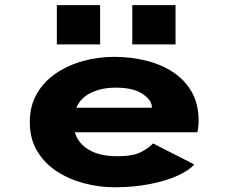

<svg xmlns="http://www.w3.org/2000/svg" viewBox="-20 -740 915 770"><path d="M440 11Q377.5 11 317 -5Q256.5 -21 207.2 -53.2Q158 -85.5 128.8 -134.8Q99.5 -184 99.5 -250Q99.5 -315.5 128 -364.5Q156.5 -413.5 205 -446.2Q253.5 -479 314 -495.5Q374.5 -512 438.5 -512Q504 -512 564.5 -497.2Q625 -482.5 672.8 -451.5Q720.5 -420.5 748.5 -372Q776.5 -323.5 776.5 -256Q776.5 -241.5 775 -229.5Q773.5 -217.5 771.5 -209.5H280Q293.5 -164.5 337 -139Q380.5 -113.5 449.5 -113.5Q516 -113.5 548.2 -131.5Q580.5 -149.5 593.5 -165L759 -80.5Q737.5 -56 691.5 -35.2Q645.5 -14.5 581 -1.8Q516.5 11 440 11ZM444 -388.5Q389.5 -388.5 346.8 -368.8Q304 -349 286 -308H589V-310.5Q589 -338 552 -363.2Q515 -388.5 444 -388.5ZM208 -719.5H381.5V-562H208ZM510.5 -719.5H684V-562H510.5Z"/></svg>

Font: Trispace SemiExpanded
Style: Bold
Weight: 700
Width: 6
Designer: Tyler Finck
Foundry: Etcetera Type Company
Version: Version 1.210; ttfautohint (v1.8.3)